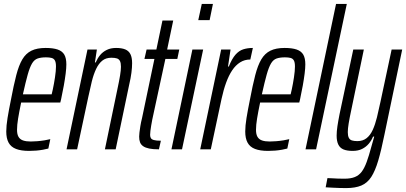

<svg xmlns="http://www.w3.org/2000/svg" viewBox="-20 -763 2075 981"><path d="M129 8Q88 8 62 -2Q36 -12 24 -34Q12 -56 12 -91Q12 -120 18.5 -160Q25 -200 36 -254Q50 -328 63 -378.5Q76 -429 94 -459.5Q112 -490 140.5 -504Q169 -518 213 -518Q251 -518 274.5 -510Q298 -502 308.5 -484Q319 -466 319 -434Q319 -415 315.5 -387Q312 -359 306 -325.5Q300 -292 292 -255L288 -239H88Q78 -191 72.5 -157.5Q67 -124 67 -100Q67 -77 74.5 -64Q82 -51 97.5 -45.5Q113 -40 137 -40Q151 -40 170 -41.5Q189 -43 207.5 -46Q226 -49 237 -52L227 -4Q216 -1 199.5 2Q183 5 165 6.5Q147 8 129 8ZM97 -281H244L250 -307Q256 -335 261 -368Q266 -401 266 -423Q266 -444 260.5 -454Q255 -464 243.5 -467Q232 -470 215 -470Q189 -470 172 -464Q155 -458 143.5 -438.5Q132 -419 121.5 -381.5Q111 -344 97 -281Z M320 0 427 -510H475L465 -444H469Q478 -465 491.5 -481.5Q505 -498 525.5 -508Q546 -518 573 -518Q602 -518 620 -510.5Q638 -503 646.5 -486Q655 -469 655 -440Q655 -419 651.5 -391.5Q648 -364 640 -330L571 0H516L580 -308Q589 -350 593.5 -377.5Q598 -405 598 -422Q598 -441 593 -451Q588 -461 577.5 -464.5Q567 -468 549 -468Q521 -468 502.5 -453Q484 -438 471 -410.5Q458 -383 449 -346.5Q440 -310 431 -267L374 0Z M792 0Q762 0 742.5 -4Q723 -8 711.5 -16Q700 -24 695.5 -36Q691 -48 691 -65Q691 -73 692.5 -86Q694 -99 697 -118Q700 -137 706 -161L769 -462H718L729 -510H779L810 -658H865L834 -510H896L886 -462H825L758 -152Q755 -136 752.5 -121.5Q750 -107 748.5 -94.5Q747 -82 747 -74Q747 -65 750.5 -58Q754 -51 766 -47.5Q778 -44 802 -44Z M993 -660 1011 -743H1068L1051 -660ZM856 0 963 -510H1018L910 0Z M1003 0 1110 -510H1158L1145 -423H1149Q1165 -463 1183 -483.5Q1201 -504 1223 -511Q1245 -518 1272 -518L1259 -459Q1230 -459 1207 -444.5Q1184 -430 1166.5 -404Q1149 -378 1135.5 -341Q1122 -304 1112 -258L1057 0Z M1350 8Q1309 8 1283 -2Q1257 -12 1245 -34Q1233 -56 1233 -91Q1233 -120 1239.5 -160Q1246 -200 1257 -254Q1271 -328 1284 -378.5Q1297 -429 1315 -459.5Q1333 -490 1361.5 -504Q1390 -518 1434 -518Q1472 -518 1495.5 -510Q1519 -502 1529.5 -484Q1540 -466 1540 -434Q1540 -415 1536.5 -387Q1533 -359 1527 -325.5Q1521 -292 1513 -255L1509 -239H1309Q1299 -191 1293.5 -157.5Q1288 -124 1288 -100Q1288 -77 1295.5 -64Q1303 -51 1318.5 -45.5Q1334 -40 1358 -40Q1372 -40 1391 -41.5Q1410 -43 1428.5 -46Q1447 -49 1458 -52L1448 -4Q1437 -1 1420.5 2Q1404 5 1386 6.5Q1368 8 1350 8ZM1318 -281H1465L1471 -307Q1477 -335 1482 -368Q1487 -401 1487 -423Q1487 -444 1481.5 -454Q1476 -464 1464.5 -467Q1453 -470 1436 -470Q1410 -470 1393 -464Q1376 -458 1364.5 -438.5Q1353 -419 1342.5 -381.5Q1332 -344 1318 -281Z M1541 0 1697 -743H1752L1595 0Z M1749 198Q1734 198 1716 197.5Q1698 197 1680 196Q1662 195 1644 194L1653 147Q1664 147 1677.5 148Q1691 149 1707 149.5Q1723 150 1740 150Q1772 150 1793 141.5Q1814 133 1828 114.5Q1842 96 1853.5 64.5Q1865 33 1877 -12Q1881 -25 1884.5 -38.5Q1888 -52 1892 -65H1886Q1878 -45 1864 -28.5Q1850 -12 1830 -2Q1810 8 1782 8Q1753 8 1735 0.5Q1717 -7 1708.5 -24.5Q1700 -42 1700 -70Q1700 -91 1704 -118Q1708 -145 1715 -180L1785 -510H1839L1775 -202Q1766 -160 1761.5 -132.5Q1757 -105 1757 -88Q1757 -70 1762 -59.5Q1767 -49 1778 -45.5Q1789 -42 1806 -42Q1834 -42 1853 -57Q1872 -72 1884.5 -99.5Q1897 -127 1906 -163.5Q1915 -200 1924 -243L1981 -510H2035L1944 -74Q1928 5 1912.5 57.5Q1897 110 1877 141Q1857 172 1826 185Q1795 198 1749 198Z"/></svg>

Font: Saira UltraCondensed
Style: Italic
Weight: 400
Width: 1
Italic angle: -12°
Designer: Hector Gatti with collaboration of the Omnibus-Type team
Foundry: Omnibus-Type
Version: Version 1.101